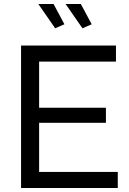

<svg xmlns="http://www.w3.org/2000/svg" viewBox="-20 -937 645 957"><path d="M171 -917 255 -796 301 -816 247 -917ZM307 -917 391 -796 437 -816 383 -917ZM567 -80H175V-325H508V-400H175V-630H558V-710H85V0H567Z"/></svg>

Font: FIGSv2-sans-serif Medium
Style: Regular
Weight: 500
Designer: Matt McInerney, Pablo Impallari, Rodrigo Fuenzalida,Mirko Velimirovic
Foundry: Matt McInerney, Pablo Impallari, Rodrigo Fuenzalida
Version: Version 4.021;hotconv 1.0.109;makeotfexe 2.5.65596